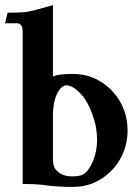

<svg xmlns="http://www.w3.org/2000/svg" viewBox="-31 -718 533 750"><path d="M253.4 12.2Q189 12.2 137.7 4.4Q104.5 0.5 57.6 0.5V-587.9Q57.6 -609.4 54.2 -615.2Q47.4 -627 36.6 -627H-11.2L-1.5 -668.5Q58.1 -668.5 79.6 -672.4Q90.8 -674.3 175.8 -697.8V-418.5Q193.4 -429.2 253.4 -429.2Q315.9 -429.2 364.7 -397.7Q413.6 -366.2 440.4 -316.7Q467.3 -267.1 467.3 -208.5Q467.3 -149.9 440.4 -100.3Q413.6 -50.8 364.7 -19.3Q315.9 12.2 253.4 12.2ZM260.7 -29.3Q269.5 -29.3 284.7 -32.7Q313.5 -41 334 -93.8Q348.1 -128.4 348.1 -170.9Q348.1 -198.7 342.3 -229.5Q319.8 -318.4 279.3 -356.9Q250.5 -384.8 228.5 -384.8Q208 -384.8 191.4 -350.6Q178.2 -323.7 175.8 -277.8V-99.6Q175.8 -68.8 185.5 -57.1Q208 -29.3 247.1 -29.3Z"/></svg>

Font: Quaaykop
Style: Bold
Weight: 700
Designer: Tup Wanders
Foundry: Free font, DO NOT SELL
Version: Version 1.00;July 31, 2023;FontCreator 11.5.0.2430 64-bit